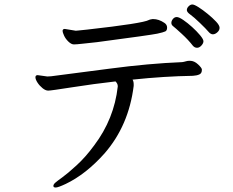

<svg xmlns="http://www.w3.org/2000/svg" viewBox="-20 -790 1040 856"><path d="M959 -666Q959 -677 943.5 -693.5Q928 -710 906 -728Q884 -746 865 -758Q846 -770 837.5 -770Q829 -770 821 -762Q813 -754 813 -745Q813 -736 828.5 -725Q844 -714 871.5 -687.5Q899 -661 909 -649Q919 -637 929 -637Q939 -637 949 -646Q959 -655 959 -666ZM840 -586Q848 -577 858.5 -577Q869 -577 878 -587Q887 -597 887 -606Q887 -615 872 -633Q857 -651 836.5 -669.5Q816 -688 797 -701Q778 -714 768 -714Q758 -714 751 -705.5Q744 -697 744 -688Q744 -679 752 -673Q760 -667 790 -639.5Q820 -612 840 -586ZM318 -653 269 -661Q259 -661 259 -652Q259 -646 265.5 -631.5Q272 -617 285 -604.5Q298 -592 309.5 -592Q321 -592 347 -595L412 -602Q654 -634 681.5 -640Q709 -646 717 -650Q725 -654 725 -667Q725 -680 713 -688Q688 -705 663 -705H660Q656 -704 652 -703.5Q648 -703 644 -701Q618 -686 368 -658Q337 -655 329 -654ZM148 -455Q138 -455 138 -445.5Q138 -436 147 -422Q156 -408 169.5 -397Q183 -386 195 -386Q207 -386 302.5 -401Q398 -416 495 -427Q505 -417 505 -406V-404Q489 -260 400 -142Q362 -90 321.5 -53Q281 -16 258 0.5Q235 17 226.5 24.5Q218 32 218 39Q218 46 228.5 46Q239 46 273 30Q363 -13 446 -106Q554 -230 576 -407V-414Q576 -427 571 -435Q713 -450 840 -452Q857 -453 868.5 -458Q880 -463 880 -478V-480Q880 -487 863 -503Q846 -519 827 -519H824Q816 -519 808 -516.5Q800 -514 792 -513Q643 -507 469.5 -484Q296 -461 208 -450L191 -449Z"/></svg>

Font: LXGW WenKai TC
Style: Regular
Weight: 400
Designer: LXGW / Fontworks Inc.
Foundry: LXGW / Fontworks Inc.
Version: Version 1.330